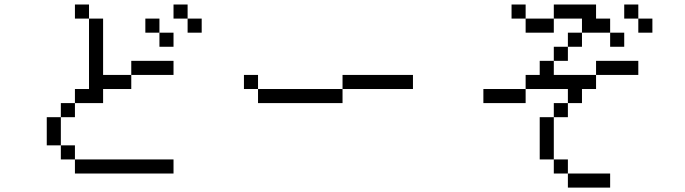

<svg xmlns="http://www.w3.org/2000/svg" viewBox="-20 -770 3040 852"><path d="M375 -687.5H312.5V-750H375ZM187.5 -250H250V-125H187.5ZM250 -125H312.5V-62.5H250ZM250 -312.5H312.5V-250H250ZM312.5 -62.5H750V0H312.5ZM312.5 -375H375V-687.5H437.5V-437.5H562.5V-375H437.5V-312.5H312.5ZM562.5 -500H750V-437.5H562.5ZM625 -687.5H687.5V-625H625ZM687.5 -625H750V-562.5H687.5ZM750 -750H812.5V-687.5H750ZM812.5 -687.5H875V-625H812.5Z M1125 -375H1062.5V-437.5H1125ZM1125 -375H1500V-312.5H1125ZM1500 -437.5H1812.5V-375H1500Z M2312.5 -687.5H2250V-750H2312.5ZM2125 -375H2312.5V-312.5H2125ZM2312.5 -437.5H2375V-500H2437.5V-437.5H2625V-375H2562.5V-312.5H2500V-375H2312.5ZM2312.5 -687.5H2437.5V-625H2312.5ZM2375 -250H2437.5V-62.5H2375ZM2437.5 -62.5H2500V0H2437.5ZM2437.5 -312.5H2500V-250H2437.5ZM2437.5 -562.5H2500V-500H2437.5ZM2437.5 -750H2625V-687.5H2687.5V-625H2562.5V-687.5H2437.5ZM2500 0H2687.5V62.5H2500ZM2500 -625H2562.5V-562.5H2500ZM2625 -500H2812.5V-437.5H2625ZM2687.5 -625H2750V-562.5H2687.5ZM2750 -750H2812.5V-687.5H2750ZM2812.5 -687.5H2875V-625H2812.5Z"/></svg>

Font: 寒蝉点阵体 16px
Style: Regular
Weight: 400
Designer: Designed by Warren2060
Foundry: ChillType
Version: Version 1.000